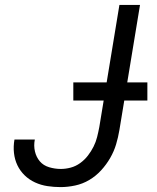

<svg xmlns="http://www.w3.org/2000/svg" viewBox="-20 -755 640 783"><path d="M227 8Q200 8 173.5 4Q147 0 123 -11Q99 -22 80.5 -40Q62 -58 51 -81Q40 -104 37 -131Q34 -158 39 -186H122Q117 -161 122.5 -137.5Q128 -114 142.5 -97Q157 -80 180.5 -73Q204 -66 228 -66Q248 -66 268.5 -71.5Q289 -77 307 -90Q325 -103 338.5 -120.5Q352 -138 361.5 -157Q371 -176 376 -196Q381 -216 385 -237L467 -735H551L467 -225Q462 -195 453.5 -166.5Q445 -138 429.5 -111Q414 -84 392.5 -60.5Q371 -37 344 -21Q317 -5 286.5 1.5Q256 8 227 8ZM279 -345V-419H581V-345Z"/></svg>

Font: Iosevka Aile
Style: Italic
Weight: 400
Italic angle: -9°
Designer: Belleve Invis
Foundry: Belleve Invis
Version: Version 28.0.1; ttfautohint (v1.8.4)